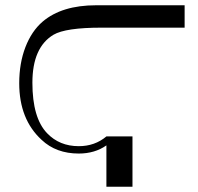

<svg xmlns="http://www.w3.org/2000/svg" viewBox="-20 -709 753 729"><path d="M159 -203Q206 -154 279 -154Q340 -154 384 -191H483V0H384V-157Q340 -126 279 -126Q193 -126 138 -178Q53 -256 53 -393Q53 -469 76.5 -530Q100 -591 142 -627Q215 -689 345 -689H681V-604H365Q229 -604 183 -577Q103 -529 103 -395Q103 -261 159 -203Z"/></svg>

Font: GFS Didot
Style: Regular
Weight: 400
Designer: Takis Katsoulidis and George D. Matthiopoulos
Foundry: Takis Katsoulidis and George D. Matthiopoulos
Version: Version 1.0